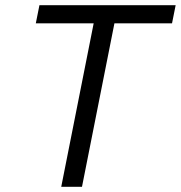

<svg xmlns="http://www.w3.org/2000/svg" viewBox="-20 -720 697 740"><path d="M132 -700H657L643 -630H421L296 0H216L341 -630H118Z"/></svg>

Font: Albert Sans
Style: Italic
Weight: 400
Italic angle: -11.25°
Designer: Andreas Rasmussen
Foundry: a.Foundry
Version: Version 1.025